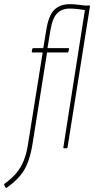

<svg xmlns="http://www.w3.org/2000/svg" viewBox="-87 -709 451 918"><path d="M138 -458 69 -24Q61 27 47 65Q33 103 8.5 132Q-16 161 -54 188Q-58 191 -60 188L-67 175Q-68 172 -66 170Q-30 144 -8 117.5Q14 91 27.5 56.5Q41 22 48 -26L117 -458H68Q64 -458 65 -463L67 -475Q69 -479 73 -479H120L134 -564Q145 -635 172.5 -662Q200 -689 247 -689Q268 -689 286.5 -686.5Q305 -684 324 -682L338 -683Q340 -683 342 -682.5Q344 -682 343 -678L236 -5Q235 0 230 0H220Q215 0 216 -5L319 -661Q306 -663 285.5 -665.5Q265 -668 246 -668Q209 -668 186.5 -645.5Q164 -623 154 -564L140 -479H239Q244 -479 243 -474L240 -462Q239 -458 235 -458Z"/></svg>

Font: Sofia Sans Extra Condensed Thin
Style: Italic
Weight: 250
Italic angle: -9°
Version: Version 4.100